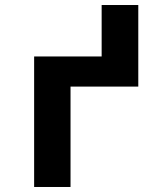

<svg xmlns="http://www.w3.org/2000/svg" viewBox="-20 -745 640 765"><path d="M116 0V-520H385V-725H531V-400H261V0Z"/></svg>

Font: Iosevka Custom Heavy Extended
Style: Regular
Weight: 900
Width: 7
Monospace: yes
Designer: Belleve Invis
Foundry: Belleve Invis
Version: Version 11.2.4; ttfautohint (v1.8.4)